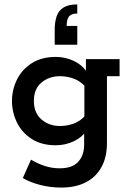

<svg xmlns="http://www.w3.org/2000/svg" viewBox="-20 -666 583 867"><path d="M256 181Q207 181 161 169Q115 157 83 138L120 55Q150 73 182.5 83.5Q215 94 249 94Q306 94 333 65Q360 36 360 -14V-70L375 -83Q354 -48 315 -29Q276 -10 232 -10Q167 -10 122.5 -39Q78 -68 56 -114Q34 -160 34 -210Q34 -260 56 -305.5Q78 -351 122.5 -380Q167 -409 232 -409Q276 -409 315 -390Q354 -371 375 -336L368 -331V-399H520V-322H463V-20Q463 44 438 89Q413 134 367 157.5Q321 181 256 181ZM251 -97Q283 -97 313 -108Q343 -119 366 -145L361 -109V-308L366 -274Q343 -300 313 -311Q283 -322 251 -322Q202 -322 167.5 -293.5Q133 -265 133 -210Q133 -156 167.5 -126.5Q202 -97 251 -97ZM329 -646V-605Q303 -605 292 -592Q281 -579 281 -549H329V-464H227V-531Q227 -567 236 -593Q245 -619 267.5 -632.5Q290 -646 329 -646Z"/></svg>

Font: Rokkitt SemiBold
Style: Regular
Weight: 600
Designer: Vernon Adams
Foundry: Vernon Adams
Version: Version 3.103